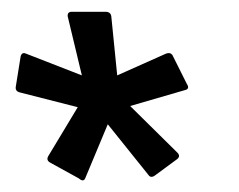

<svg xmlns="http://www.w3.org/2000/svg" viewBox="-20 -559 406 326"><path d="M112 -377 14 -402Q5 -404 7 -413L15 -463Q17 -471 24 -468L119 -431L95 -531Q94 -539 102 -539H159Q168 -539 169 -531L179 -431L262 -468Q271 -471 274 -463L297 -417Q303 -408 294 -406L201 -379L281 -300Q287 -294 281 -289L243 -261Q236 -256 232 -262L163 -348L125 -257Q122 -249 114 -256L65 -283Q58 -287 62 -294Z"/></svg>

Font: Zain
Style: Italic
Weight: 400
Italic angle: -10°
Designer: Zain,Boutros
Foundry: Mobile Telecommunications Company (Zain), 2024
Version: Version 1.51; ttfautohint (v1.8.4)